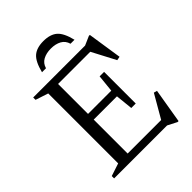

<svg xmlns="http://www.w3.org/2000/svg" viewBox="-253 -978 1124 1124"><g transform="rotate(-45 309.0 -416.5)"><path d="M42.5 0V-19.5L121.5 -45.5V-624.5L42.5 -650.5V-670H472L528 -694.5H536L568.5 -481L545 -476.5L468 -623H201.5V-375H394L405 -482.5H442V-220.5H405L394 -328H201.5V-47H479L562 -190.5L582.5 -185L546.5 29.5H538.5L481 0ZM318 -799.5Q280 -799.5 252.8 -784.8Q225.5 -770 216.5 -738H183.5Q201 -808.5 231.5 -835Q262 -861.5 318 -861.5Q374 -861.5 404.8 -835Q435.5 -808.5 452.5 -738H419.5Q410.5 -770 383.5 -784.8Q356.5 -799.5 318 -799.5Z"/></g></svg>

Font: Newsreader Text
Style: Regular
Weight: 400
Designer: Hugues Gentile
Foundry: Production Type
Version: Version 1.002